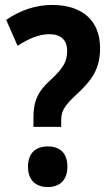

<svg xmlns="http://www.w3.org/2000/svg" viewBox="-20 -744 442 775"><path d="M115 -269V-232H227V-255C227 -294 236 -313 286 -360C351 -420 384 -465 384 -550C384 -658 315 -724 191 -724C124 -724 63 -703 5 -664L51 -559C97 -589 138 -606 180 -606C226 -606 251 -582 251 -539C251 -495 236 -470 185 -422C132 -375 115 -335 115 -269ZM93 -71C93 -16 125 11 173 11C220 11 252 -16 252 -71C252 -127 221 -153 173 -153C124 -153 93 -126 93 -71Z"/></svg>

Font: Noto Sans Lao Looped Condensed
Style: Bold
Weight: 700
Width: 3
Designer: Mark Frömberg, Ben Mitchell
Foundry: The Fontpad Ltd
Version: Version 1.002